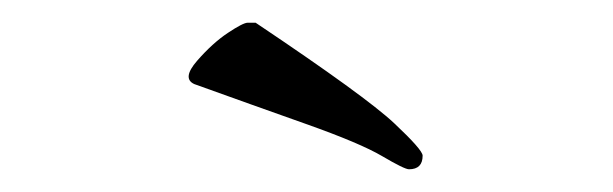

<svg xmlns="http://www.w3.org/2000/svg" viewBox="-20 -728 540 169"><path d="M352 -591Q352 -596 327 -619.5Q302 -643 205 -708H198Q194 -708 180.5 -699Q167 -690 153.5 -674.5Q140 -659 151 -654Q201 -636 249 -619Q297 -602 316.5 -590.5Q336 -579 340 -579Q352 -579 352 -591ZM151 -654Z"/></svg>

Font: LXGW WenKai TC Light
Style: Regular
Weight: 300
Designer: LXGW / Fontworks Inc.
Foundry: LXGW / Fontworks Inc.
Version: Version 1.330